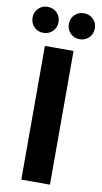

<svg xmlns="http://www.w3.org/2000/svg" viewBox="-127 -946 524 990"><g transform="rotate(10 135.0 -450.5)"><path d="M60 0V-700H210V0ZM39 -765Q11 -765 -8.5 -784.5Q-28 -804 -28 -833Q-28 -862 -8.5 -881.5Q11 -901 39 -901Q69 -901 88.5 -881.5Q108 -862 108 -833Q108 -804 88.5 -784.5Q69 -765 39 -765ZM230 -765Q201 -765 181.5 -784.5Q162 -804 162 -833Q162 -862 181.5 -881.5Q201 -901 230 -901Q259 -901 278.5 -881.5Q298 -862 298 -833Q298 -804 278.5 -784.5Q259 -765 230 -765Z"/></g></svg>

Font: DM Sans 28pt Black
Style: Regular
Weight: 900
Version: Version 4.004;gftools[0.9.30]